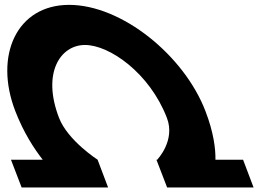

<svg xmlns="http://www.w3.org/2000/svg" viewBox="-20 -792 1162 809"><path d="M228.7 -295.5C155.9 -484.5 234.2 -602.5 338.2 -602.5C441.3 -602.5 610.4 -484.5 683.2 -295.5C720.2 -199.5 642.6 -119.5 642.6 -119.5L644.6 -119H639.1L684.2 -2H1048.5L1004.2 -119H887.8C888.5 -164.3 880.7 -233.1 845.4 -324.5C755.3 -558.5 493.3 -771.5 271.2 -771.5C50 -771.5 -45.6 -557.5 44.2 -324.5C79.4 -233.1 124.5 -164.3 160.1 -119H26.2L71.2 -2H435.5L391.5 -118.3L392.1 -118.5C392.1 -118.5 265.7 -199.5 228.7 -295.5Z"/></svg>

Font: Hussar
Style: BdOpOblFour
Weight: 700
Foundry: Cannot Into Space Fonts
Version: Version 2.00